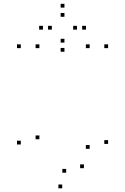

<svg xmlns="http://www.w3.org/2000/svg" viewBox="-20 -974 660 1013"><path d="M550.3 -214.7V-234.7H530.3V-214.7ZM550.3 -720V-740H530.3V-720ZM453 -720V-740H433V-720ZM453 -188.8V-208.8H433V-188.8ZM422.7 -86.7V-106.7H402.7V-86.7ZM329 -62.8V-82.8H309V-62.8ZM187.8 -239.3V-259.3H167.8V-239.3ZM187.8 -720V-740H167.8V-720ZM89.7 -720V-740H69.7V-720ZM89.7 -211.7V-231.7H69.7V-211.7ZM308.2 19.5V-0.5H288.2V19.5ZM433.5 -817.7V-837.7H413.5V-817.7ZM320 -933.8V-953.8H300V-933.8ZM206.5 -817.7V-837.7H186.5V-817.7ZM320 -701V-721H300V-701ZM253.5 -817.7V-837.7H233.5V-817.7ZM320 -885.5V-905.5H300V-885.5ZM386 -817.7V-837.7H366V-817.7ZM320 -749.3V-769.3H300V-749.3Z"/></svg>

Font: Monaspace Argon Dots Var
Style: Regular
Weight: 400
Designer: Riley Cran and the Lettermatic Team
Version: Version 1.100 (Monaspace Argon Dots)